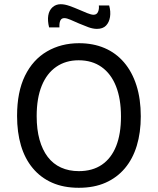

<svg xmlns="http://www.w3.org/2000/svg" viewBox="-20 -878 749 911"><path d="M354 13Q282 13 227.5 -11Q173 -35 135.5 -80Q98 -125 79.5 -187.5Q61 -250 61 -328Q61 -442 98.5 -518.5Q136 -595 203 -634Q270 -673 355 -673Q422 -673 476 -650Q530 -627 568.5 -582Q607 -537 627.5 -472.5Q648 -408 648 -326Q648 -249 629 -186.5Q610 -124 572.5 -79.5Q535 -35 480.5 -11Q426 13 354 13ZM354 -66Q419 -66 463.5 -96.5Q508 -127 531 -184.5Q554 -242 554 -325Q554 -409 530.5 -468.5Q507 -528 462 -560Q417 -592 353 -592Q292 -592 247 -561Q202 -530 178 -471Q154 -412 154 -327Q154 -264 167.5 -215.5Q181 -167 206.5 -133.5Q232 -100 269.5 -83Q307 -66 354 -66ZM440 -741Q421 -741 399 -749Q377 -757 355 -766.5Q333 -776 315 -784Q297 -792 285 -792Q272 -792 266.5 -781Q261 -770 262 -748H213Q205 -780 209 -804.5Q213 -829 229 -843.5Q245 -858 268 -858Q287 -858 309.5 -850Q332 -842 354 -832.5Q376 -823 394.5 -815.5Q413 -808 424 -808Q439 -808 445 -821.5Q451 -835 449 -852H498Q506 -823 502 -797.5Q498 -772 483 -756.5Q468 -741 440 -741Z"/></svg>

Font: Bricolage Grotesque 20pt
Style: Regular
Weight: 400
Version: Version 1.001;gftools[0.9.33.dev8+g029e19f]